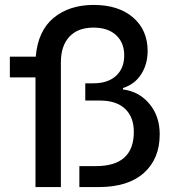

<svg xmlns="http://www.w3.org/2000/svg" viewBox="-20 -759 703 779"><path d="M20 -445V-529H125Q134 -634 197.5 -686.5Q261 -739 360 -739Q461 -739 520 -688Q579 -637 579 -552Q579 -499 553 -458Q527 -417 479 -402V-396Q544 -388 586 -338Q628 -288 628 -214Q628 -115 564 -57.5Q500 0 380 0H302V-85H369Q523 -85 523 -224Q523 -284 487.5 -317.5Q452 -351 386 -351H326V-421H359Q418 -421 451 -451.5Q484 -482 484 -534Q484 -586 451 -616.5Q418 -647 359 -647Q296 -647 261.5 -610Q227 -573 227 -506V0H124V-445Z"/></svg>

Font: Mona Sans Medium
Style: Regular
Weight: 500
Designer: Deni Anggara
Foundry: GitHub
Version: Version 2.000;Glyphs 3.2.3 (3260)